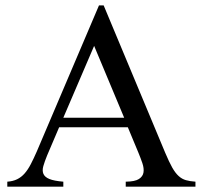

<svg xmlns="http://www.w3.org/2000/svg" viewBox="-20 -698 759 718"><path d="M450.2 0V-18.6Q484.9 -19 499.5 -28.6Q514.2 -38.1 516.6 -53.2Q519 -68.4 512.5 -87.6Q505.9 -106.9 497.6 -127L458 -222.2H201.2L156.2 -116.7Q147 -94.2 142.1 -77.1Q137.2 -60.1 142.3 -47.9Q147.5 -35.6 164.8 -28.6Q182.1 -21.5 216.8 -18.6V0H7.3V-18.6Q28.3 -20 43.9 -27.6Q59.6 -35.2 72 -49.3Q84.5 -63.5 95.2 -84.2Q106 -105 117.7 -131.8L350.1 -677.7H367.7L597.7 -127Q612.3 -92.3 624 -71.5Q635.7 -50.8 648.2 -39.6Q660.6 -28.3 675.5 -24.2Q690.4 -20 710.9 -18.6V0ZM332 -526.4 216.8 -257.8H444.3Z"/></svg>

Font: 77c3410b9af429bc - subset of Doulos SIL
Style: Regular
Weight: 400
Designer: Walt Agee, Victor Gaultney, Peter Martin, Debbi Hosken
Foundry: SIL International
Version: Version 4.104